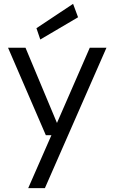

<svg xmlns="http://www.w3.org/2000/svg" viewBox="-20 -761 597 1001"><path d="M127 220 248 -56H219L22 -512H113L277 -120L448 -512H535L214 220ZM190 -555 170 -614 361 -741 387 -671Z"/></svg>

Font: DM Sans 12pt
Style: Regular
Weight: 400
Version: Version 4.004;gftools[0.9.30]